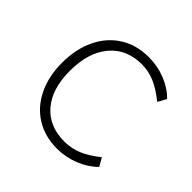

<svg xmlns="http://www.w3.org/2000/svg" viewBox="-140 -636 768 768"><g transform="rotate(45 243.5 -252.5)"><path d="M54 -251Q54 -328 82.5 -387.5Q111 -447 163 -479.5Q215 -512 284 -512Q334 -512 379 -494Q424 -476 454 -445L434 -409Q393 -442 358 -457Q323 -472 284 -472Q198 -472 148.5 -412.5Q99 -353 99 -250Q99 -148 148 -91Q197 -34 283 -34Q322 -34 357.5 -48.5Q393 -63 434 -96L454 -61Q422 -29 376.5 -11Q331 7 283 7Q214 7 162.5 -25Q111 -57 82.5 -115.5Q54 -174 54 -251Z"/></g></svg>

Font: MuliDisplayVN ExtraLight
Style: Regular
Weight: 200
Designer: Vernon Adams
Foundry: Vernon Adams
Version: Version 2.100